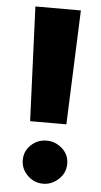

<svg xmlns="http://www.w3.org/2000/svg" viewBox="-53 -770 426 809"><g transform="rotate(5 159.5 -365.5)"><path d="M255.9 -735.8H63.5L83.5 -252.4H236.8ZM66.9 -86.9C66.9 -61.5 76.2 -40 94.7 -22C112.8 -3.9 134.8 5.4 160.6 5.4C185.5 5.4 207.5 -3.9 226.6 -22C245.6 -40 254.9 -61.5 254.9 -86.9C254.9 -112.3 245.6 -133.8 226.6 -150.9C207.5 -168 185.5 -176.8 160.6 -176.8C134.8 -176.8 112.8 -168 94.7 -150.9C76.2 -133.8 66.9 -112.3 66.9 -86.9Z"/></g></svg>

Font: Estedad Black
Style: Regular
Weight: 900
Designer: Amin Abedi
Version: Version 7.3